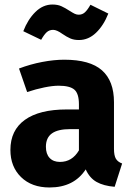

<svg xmlns="http://www.w3.org/2000/svg" viewBox="-20 -812 588 849"><path d="M520 -89 487 14Q438 10 407 -7.5Q376 -25 359 -63Q307 17 199 17Q120 17 73 -29Q26 -75 26 -149Q26 -236 90 -282Q154 -328 275 -328H329V-351Q329 -398 309 -415.5Q289 -433 239 -433Q213 -433 176 -425.5Q139 -418 100 -405L64 -509Q114 -528 166.5 -538Q219 -548 264 -548Q378 -548 431 -501Q484 -454 484 -360V-154Q484 -124 492.5 -110Q501 -96 520 -89ZM329 -147V-241H290Q236 -241 209.5 -222Q183 -203 183 -163Q183 -131 199.5 -113.5Q216 -96 245 -96Q299 -96 329 -147ZM256 -662Q231 -680 215 -680Q198 -680 186.5 -669.5Q175 -659 162 -636L83 -674Q103 -726 136.5 -759Q170 -792 212 -792Q235 -792 251.5 -784.5Q268 -777 288 -764Q302 -755 310.5 -751Q319 -747 328 -747Q344 -747 355.5 -757.5Q367 -768 380 -791L459 -752Q438 -699 404.5 -667Q371 -635 329 -635Q307 -635 291 -642Q275 -649 256 -662Z"/></svg>

Font: FiraGOUPP
Style: Bold
Weight: 700
Designer: bBox Type
Foundry: bBox Type GmbH
Version: Version 1.001